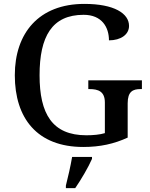

<svg xmlns="http://www.w3.org/2000/svg" viewBox="-20 -744 769 985"><path d="M407 10C494 10 565 -6 635 -38V-214C635 -275 662 -287 701 -287H708V-332H433V-287H439C484 -287 518 -275 518 -218V-61C492 -53 457 -50 423 -50C248 -50 183 -160 183 -358C183 -556 246 -668 409 -668C503 -668 539 -604 539 -537C600 -537 642 -567 642 -611C642 -675 566 -724 413 -724C179 -724 56 -574 56 -358C56 -137 171 10 407 10ZM318 208V221H366C395 179 434 113 452 71V61H350C342 108 329 165 318 208Z"/></svg>

Font: Noto Serif Tamil Medium
Style: Italic
Weight: 500
Italic angle: -12°
Designer: Indian Type Foundry, Tom Grace, and the Monotype Design Team
Foundry: Monotype Imaging Inc.
Version: Version 2.003